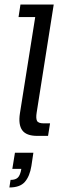

<svg xmlns="http://www.w3.org/2000/svg" viewBox="-20 -603 282 852"><path d="M145.4 0Q96.6 0 78.6 -25.1Q60.6 -50.2 68.4 -100.1L136.3 -527.4H62.3L70.8 -583H218.4L142.7 -103.3Q138.7 -78.4 144.1 -67Q149.5 -55.6 174.6 -55.6H202.1L193.2 0ZM21.6 228.9 26.8 195.3Q49.3 195.3 59.7 184.5Q70.1 173.8 74.7 146.3H34.7L46.3 74.9H128.1L119.3 133.6Q111.9 179.2 90.4 204Q69 228.9 21.6 228.9Z"/></svg>

Font: Rokkitt SemiBold
Style: Italic
Weight: 600
Italic angle: -9°
Designer: Vernon Adams
Foundry: Vernon Adams
Version: Version 3.103